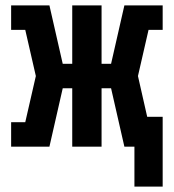

<svg xmlns="http://www.w3.org/2000/svg" viewBox="-20 -540 640 707"><path d="M475 147V0H438L389 -215H354V0H246V-215H211L162 0H21V-90H73L112 -260L73 -430H21V-520H162L211 -305H246V-520H354V-305H389L438 -520H579V-430H527L488 -260L522 -110H579V147Z"/></svg>

Font: Iosevka HT Extrabold Extended
Style: Regular
Weight: 800
Width: 7
Monospace: yes
Designer: Belleve Invis
Foundry: Belleve Invis
Version: Version 32.3.0; ttfautohint (v1.8.4)